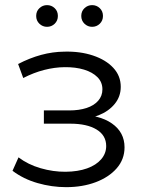

<svg xmlns="http://www.w3.org/2000/svg" viewBox="-20 -736 574 761"><path d="M241.9 5.8Q185.2 5.8 129.1 -10.3Q73 -26.3 29.6 -59.1L53.4 -112.3Q90.9 -83.8 140.8 -69.3Q190.7 -54.8 240.1 -55.2Q289 -55.7 325.1 -68.6Q361.2 -81.6 381.1 -104.8Q400.9 -128 400.9 -157.2Q400.9 -199.4 362.9 -222.6Q324.8 -245.8 258.6 -245.8H153.9V-298.3H254.5Q293.2 -298.3 322.9 -307.9Q352.5 -317.6 369.2 -336.7Q385.9 -355.8 385.9 -381.9Q385.9 -410.3 366.3 -430.1Q346.6 -449.9 312.9 -460.1Q279.2 -470.3 236.2 -469.8Q196.6 -469.4 155.1 -458.8Q113.5 -448.1 72.1 -426.8L51.8 -482.3Q97.9 -506.2 143.3 -518.5Q188.7 -530.8 234.8 -531.3Q297.7 -533 348.5 -516Q399.3 -499.1 428.9 -467.3Q458.6 -435.5 458.6 -391.8Q458.6 -353.4 434.8 -324.3Q411.1 -295.1 370.8 -279Q330.6 -262.9 279.9 -262.9L283.4 -281.8Q373.3 -281.8 423.4 -246.8Q473.6 -211.8 473.6 -152.1Q473.6 -104.5 442.6 -69Q411.7 -33.6 359.4 -13.9Q307.1 5.8 241.9 5.8ZM345.1 -629.7Q327.7 -629.7 314.9 -641.9Q302.1 -654.2 302.1 -672.7Q302.1 -691.6 314.9 -703.6Q327.7 -715.7 345.1 -715.7Q362.9 -715.7 375.5 -703.6Q388.1 -691.6 388.1 -672.7Q388.1 -654.2 375.5 -641.9Q362.9 -629.7 345.1 -629.7ZM166.4 -629.7Q149 -629.7 136.2 -641.9Q123.4 -654.2 123.4 -672.7Q123.4 -691.6 136.2 -703.6Q149 -715.7 166.4 -715.7Q184.2 -715.7 196.8 -703.6Q209.4 -691.6 209.4 -672.7Q209.4 -654.2 196.8 -641.9Q184.2 -629.7 166.4 -629.7Z"/></svg>

Font: Montserrat Thin
Style: Regular
Weight: 100
Designer: Julieta Ulanovsky
Foundry: Julieta Ulanovsky
Version: Version 9.000